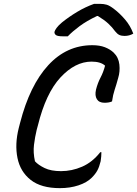

<svg xmlns="http://www.w3.org/2000/svg" viewBox="-20 -954 710 994"><path d="M290 20Q193 20 139 -22.5Q85 -65 70.5 -136Q56 -207 77 -291L84 -318Q134 -512 229.5 -616Q325 -720 458 -720Q496 -720 523 -709.5Q550 -699 568 -682Q594 -657 598 -620Q602 -583 592 -551Q582 -514 573.5 -489Q565 -464 560 -429Q545 -422 521 -422Q493 -422 481.5 -440.5Q470 -459 477 -490Q486 -525 500.5 -552.5Q515 -580 524 -614Q501 -635 454 -635Q369 -635 293 -553Q217 -471 176 -304L170 -282Q161 -245 156 -204.5Q151 -164 161 -119Q178 -100 211 -84Q244 -68 296 -68Q352 -68 405 -91Q458 -114 499 -166H505Q505 -156 504 -143.5Q503 -131 501 -119Q494 -90 484 -71.5Q474 -53 455 -34Q430 -9 386.5 5.5Q343 20 290 20ZM467 -934H499Q517 -934 532.5 -929.5Q548 -925 571 -907Q599 -886 627 -853.5Q655 -821 670 -780Q650 -768 625 -768Q609 -768 598 -773Q587 -778 576 -792Q561 -813 540.5 -832Q520 -851 487 -871H482Q429 -846 392 -818.5Q355 -791 331 -766H305Q278 -766 269.5 -772.5Q261 -779 262 -789Q264 -797 273 -809.5Q282 -822 301 -838Q337 -867 379.5 -892.5Q422 -918 467 -934Z"/></svg>

Font: Recursive Mn Csl St
Style: Italic
Weight: 400
Italic angle: -15°
Monospace: yes
Version: Version 1.079;hotconv 1.0.112;makeotfexe 2.5.65598; ttfautoh